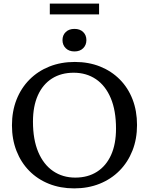

<svg xmlns="http://www.w3.org/2000/svg" viewBox="-20 -1029 822 1060"><path d="M393 -687Q469.5 -687 532.5 -661.8Q595.5 -636.5 641.2 -590.5Q687 -544.5 711.8 -480.5Q736.5 -416.5 736.5 -339Q736.5 -261.5 711.2 -197.5Q686 -133.5 639.8 -86.8Q593.5 -40 530 -14.5Q466.5 11 389.5 11Q313.5 11 250.2 -14.2Q187 -39.5 141.5 -85.8Q96 -132 71 -196Q46 -260 46 -337Q46 -414.5 71.2 -478.8Q96.5 -543 143 -589.8Q189.5 -636.5 253 -661.8Q316.5 -687 393 -687ZM395.5 -48.5Q465 -48.5 515.5 -80.8Q566 -113 593.2 -173.2Q620.5 -233.5 620.5 -319Q620.5 -418.5 591.5 -487.2Q562.5 -556 509.8 -591.8Q457 -627.5 387 -627.5Q317.5 -627.5 267 -595.5Q216.5 -563.5 189.2 -503Q162 -442.5 162 -357.5Q162 -258.5 191.2 -189.5Q220.5 -120.5 273.2 -84.5Q326 -48.5 395.5 -48.5ZM391 -745Q361 -745 343 -762.8Q325 -780.5 325 -807.5Q325 -835 343 -852.2Q361 -869.5 391 -869.5Q421.5 -869.5 439.2 -852.2Q457 -835 457 -807.5Q457 -780.5 439.2 -762.8Q421.5 -745 391 -745ZM255 -949.5V-1009H527V-949.5Z"/></svg>

Font: Newsreader 16pt Medium
Style: Regular
Weight: 500
Designer: Hugues Gentile
Foundry: Production Type
Version: Version 1.003